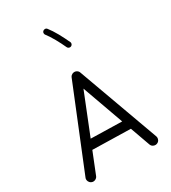

<svg xmlns="http://www.w3.org/2000/svg" viewBox="-252 -1160 1176 1324"><g transform="rotate(-30 336.0 -498.0)"><path d="M75.2 37.6C80.1 40 85 41 90.3 41C98.6 41 115.7 37.1 124 19L192.4 -151.9L495.6 -145L552.2 13.2C559.6 32.2 576.7 36.6 586.9 36.6C591.3 36.6 595.2 35.6 599.6 34.2C618.7 26.9 623 9.8 623 -0.5C623 -4.9 622.1 -8.8 620.6 -13.2L387.2 -655.8C384.8 -663.6 378.9 -669.9 370.6 -674.8C365.2 -677.7 359.4 -679.2 354 -679.2C345.7 -679.2 328.6 -676.8 319.3 -657.7L56.6 -11.2C54.2 -6.3 53.2 -1.5 53.2 3.4C53.2 12.7 57.1 29.3 75.2 37.6ZM468.8 -218.8 221.2 -224.6 350.6 -548.3ZM312 -1032.7C302.7 -1025.4 303.7 -1017.1 303.7 -1015.1C303.7 -1010.3 305.2 -1005.9 308.1 -1002.4C321.3 -985.4 336.4 -962.9 352.5 -934.1C368.7 -905.3 381.8 -878.4 393.1 -854C397.5 -843.8 407.7 -841.3 413.6 -841.3C416 -841.3 418.9 -841.8 421.4 -842.8C432.6 -848.1 434.6 -857.9 434.6 -863.3C434.6 -866.2 434.1 -869.1 432.6 -871.6C420.9 -897.5 406.7 -925.3 390.6 -955.1C374 -984.9 357.9 -1009.3 342.3 -1029.3C335 -1038.6 327.1 -1037.1 325.2 -1037.1C320.3 -1037.1 315.9 -1035.6 312 -1032.7Z"/></g></svg>

Font: Mikhak
Style: Regular
Weight: 400
Designer: Amin Abedi
Version: Version 3.2